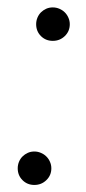

<svg xmlns="http://www.w3.org/2000/svg" viewBox="-20 -504 238 531"><path d="M29 -38.5Q29 -48 32.5 -56.5Q36 -65 42.2 -71.2Q48.5 -77.5 56.8 -81.2Q65 -85 75 -85Q84.5 -85 93.2 -81.2Q102 -77.5 108.2 -71.2Q114.5 -65 118.2 -56.5Q122 -48 122 -38.5Q122 -19 108.2 -5.8Q94.5 7.5 75 7.5Q55.5 7.5 42.2 -5.8Q29 -19 29 -38.5ZM80 -437Q80 -446.5 83.5 -455Q87 -463.5 93.2 -469.8Q99.5 -476 107.8 -479.8Q116 -483.5 126 -483.5Q135.5 -483.5 144.2 -479.8Q153 -476 159.2 -469.8Q165.5 -463.5 169.2 -455Q173 -446.5 173 -437Q173 -417.5 159.2 -404.2Q145.5 -391 126 -391Q106.5 -391 93.2 -404.2Q80 -417.5 80 -437Z"/></svg>

Font: Lato Light
Style: Italic
Weight: 300
Italic angle: -7°
Designer: Lukasz Dziedzic
Foundry: Lukasz Dziedzic
Version: Version 1.104; Western+Polish opensource